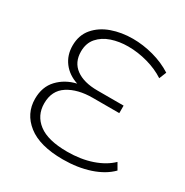

<svg xmlns="http://www.w3.org/2000/svg" viewBox="-164 -837 939 975"><g transform="rotate(30 306.0 -349.5)"><path d="M336 5Q200 5 130 -50Q60 -105 60 -192Q60 -262 101.5 -306Q143 -350 207 -365Q152 -383 121 -424Q90 -465 90 -521Q90 -582 125 -623Q160 -664 216.5 -684Q273 -704 339 -704Q399 -704 460 -687.5Q521 -671 571 -639L554 -597Q510 -626 452.5 -642Q395 -658 338 -658Q286 -658 241.5 -643Q197 -628 169.5 -596.5Q142 -565 142 -516Q142 -453 187.5 -419.5Q233 -386 314 -386H467V-342H312Q224 -342 168 -306Q112 -270 112 -195Q112 -124 167 -82Q222 -40 335 -40Q415 -40 479 -62Q543 -84 583 -123L605 -85Q563 -42 492.5 -18.5Q422 5 336 5Z"/></g></svg>

Font: Montserrat Light
Style: Regular
Weight: 300
Designer: Julieta Ulanovsky
Foundry: Julieta Ulanovsky
Version: Version 9.000; ttfautohint (v1.8.4.7-5d5b)